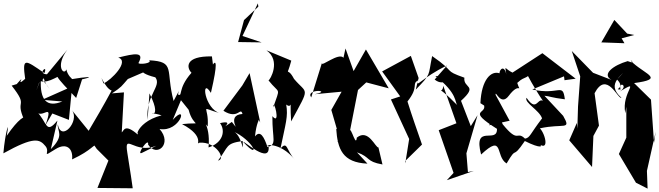

<svg xmlns="http://www.w3.org/2000/svg" viewBox="-51 -892 3905 1137"><path d="M259 -220 357 -182 376 -380 198 -301 318 -291C227 -254 184 -297 191 -425C166 -363 151 -320 181 -403C239 -442 178 -447 242 -366C156 -499 144 -363 270 -427L347 -465C229 -483 290 -428 400 -312L435 -422C517 -441 467 -439 365 -422C440 -393 355 -414 342 -481C329 -442 273 -498 348 -598L227 -452C167 -454 235 -516 212 -459C96 -539 80 -554 98 -425C32 -366 113 -469 48 -394L18 -385C122 -252 35 -309 92 -183C133 -148 131 -295 -11 -88C9 -200 -21 -107 -31 16C151 -85 183 -69 218 -27C250 11 188 47 278 -9C342 -49 383 -13 376 52C498 -5 498 -37 536 -41L376 -238C422 -176 312 -47 291 -156C288 -112 332 -91 250 -9L289 -178C217 -91 231 -170 162 -236C193 -175 272 -303 218 -150Z M790 13C751 33 833 -86 826 -36C877 43 972 -40 894 -128C1017 -107 1067 -287 972 -182L1043 -352C955 -273 1055 -437 977 -294C928 -478 991 -527 832 -535C854 -517 770 -508 769 -519C806 -587 748 -576 649 -551C719 -530 606 -416 562 -398C529 -486 569 -368 610 -356C564 -270 513 -183 462 -97L522 -10L591 59L526 221L735 223L724 147L703 13C683 -111 745 24 875 -29ZM764 -96C686 -163 683 -117 670 -108L683 -345L612 -339C672 -379 667 -380 706 -424L822 -474C805 -499 738 -467 869 -434C909 -381 810 -329 823 -183L834 -339C930 -150 777 -248 906 -209C733 -165 747 -28 794 -150Z M1066 -242C1094 -131 1160 -172 1027 -157C1170 -82 1102 -28 1130 -47C1228 -55 1290 51 1240 59C1305 -24 1281 -42 1386 -57C1392 50 1385 -103 1323 -117C1452 -63 1497 65 1391 -50C1383 -68 1556 93 1539 -30C1503 -29 1604 -60 1696 55C1642 -4 1653 -59 1610 -13C1641 -164 1656 -201 1644 -273C1686 -238 1663 -342 1673 -173C1788 -385 1769 -331 1690 -425C1646 -509 1644 -419 1674 -533L1527 -594C1614 -532 1549 -419 1539 -416C1607 -330 1610 -383 1567 -256C1567 -322 1615 -142 1562 -204C1561 -65 1591 -38 1533 -21C1513 -81 1490 -124 1459 -84C1476 -251 1528 -128 1397 -332L1490 -167L1427 -459L1384 -386L1272 -236C1360 -180 1372 -263 1385 -217C1278 -211 1388 -86 1322 -170C1224 -105 1357 -187 1252 -163C1286 -117 1269 -46 1184 -19C1198 -169 1126 -197 1179 -143C1188 -270 1122 -259 1253 -221C1159 -246 1137 -440 1198 -342C1241 -527 1227 -535 1210 -510L1204 -558C1041 -561 1054 -490 1083 -461C995 -362 1037 -317 997 -328ZM1394 -773 1359 -643 1498 -641 1385 -679 1476 -872 1479 -853Z M2063 10C2147 40 2113 64 2214 82L2190 -19C2173 -15 2131 -133 2062 -77C2055 -3 2016 -207 2014 -79L2069 -359L2118 -404L2251 -369L2116 -599L2043 -471L1995 -605L1983 -550C1955 -583 1851 -494 1855 -518L1792 -315C1754 -369 1926 -357 1812 -334L1972 -349L1911 -241L1959 -76C1918 -7 2013 -105 1940 -129C1948 -10 1977 71 2125 77Z M2523 -421C2577 -375 2644 -437 2527 -442C2662 -337 2641 -284 2658 -268C2518 -411 2569 -320 2574 -384L2652 -162L2547 -121L2635 132L2595 175L2755 120L2720 127L2711 16L2777 -210L2737 -145L2679 -295C2784 -390 2691 -367 2699 -432C2570 -478 2655 -459 2508 -560C2483 -438 2505 -459 2411 -361L2428 -430L2382 -561L2212 -469L2319 -321L2264 -303L2372 -69L2349 75L2348 62L2448 -36C2419 -120 2389 -204 2362 -291C2433 -381 2384 -394 2425 -416C2409 -365 2446 -432 2596 -504Z M3292 -417 3358 -426 3161 -577 2984 -462C2934 -485 2937 -520 2951 -431C2940 -518 2906 -481 2907 -458C2858 -475 2800 -422 2794 -281L2816 -267C2829 -215 2713 -242 2892 -129C2895 -36 2749 -164 2798 23C2935 -105 2880 34 2949 76C3017 -40 2975 64 3057 -57C3151 -9 3182 -19 3121 -55C3209 25 3180 -99 3146 -132C3287 -163 3334 -118 3284 -206L3173 -325C3206 -322 3212 -314 3294 -304C3281 -406 3262 -326 3101 -362L3289 -440ZM3031 -417C3059 -439 3114 -435 3054 -491C3055 -466 3191 -239 3188 -272C3129 -352 3138 -209 3067 -313C3052 -284 3143 -240 3159 -191C3086 -96 3089 -77 3058 -71C3007 -121 3022 -38 2926 -156C2886 -257 2875 -179 2844 -150L2967 -177L2884 -330C2882 -364 2913 -259 2962 -325C3030 -415 3035 -329 3012 -401Z M3603 -421C3658 -366 3575 -363 3624 -362C3609 -414 3677 -385 3617 -349C3753 -429 3626 -347 3652 -221L3658 -260V-77L3614 20L3715 190L3784 225L3780 120L3832 -112L3822 -47L3804 -302L3704 -400C3883 -424 3778 -448 3699 -518C3656 -560 3730 -505 3666 -530C3582 -506 3510 -452 3570 -419L3461 -461L3335 -590L3385 -440L3372 -262L3368 -130L3365 -164L3320 -61L3455 97L3463 -87L3496 -148L3470 -340C3542 -477 3608 -303 3629 -313C3530 -400 3641 -447 3684 -510ZM3587 -774 3510 -641 3647 -636 3630 -665 3705 -685 3663 -693Z"/></svg>

Font: Asimov Silicon
Style: Regular
Weight: 400
Designer: Google
Version: Version 2.000980; 2014